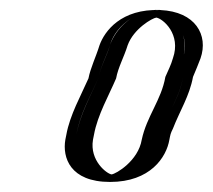

<svg xmlns="http://www.w3.org/2000/svg" viewBox="-20 -734 424 382"><path d="M297 -456C307 -502 336 -533 344 -580C350 -593 355 -603 359 -617C376 -666 346 -706 307 -713C260 -722 213 -685 199 -645C193 -623 180 -602 176 -579C162 -547 139 -506 132 -466L130 -456C122 -411 154 -372 199 -372C244 -372 289 -411 297 -456ZM191 -577C195 -597 206 -619 213 -643C225 -675 265 -705 302 -698C334 -692 358 -659 344 -620C339 -607 336 -596 330 -582C323 -545 304 -517 289 -480C285 -470 284 -466 282 -456C275 -419 239 -387 202 -387C165 -387 138 -419 145 -456L147 -466C154 -503 176 -543 191 -577ZM147 -466 145 -456C138 -419 165 -387 202 -387C239 -387 275 -419 282 -456C284 -466 285 -470 289 -480C304 -517 323 -545 330 -582C336 -596 340 -606 344 -619C356 -659 337 -692 302 -698C265 -705 225 -675 213 -643C206 -619 195 -597 191 -577C176 -543 154 -503 147 -466ZM176 -579C180 -602 193 -624 199 -645C211 -686 262 -721 307 -713C346 -706 376 -666 359 -617C355 -604 350 -593 344 -580C336 -532 306 -501 297 -456C289 -411 244 -372 199 -372C154 -372 122 -411 130 -456L132 -466C139 -507 161 -545 176 -579ZM211 -578C215 -600 227 -621 234 -644C246 -677 283 -698 291 -699C304 -697 341 -666 324 -618C320 -604 315 -595 309 -581C301 -535 272 -503 262 -456C255 -414 211 -388 202 -387C193 -388 158 -414 165 -456L167 -466C174 -505 197 -545 211 -578ZM156 -578C141 -544 119 -505 112 -466L110 -456C104 -421 119 -372 199 -372C279 -372 311 -421 317 -456C319 -466 319 -468 324 -478C338 -514 357 -543 364 -581C370 -595 374 -605 379 -618C395 -664 369 -711 299 -714C221 -717 188 -672 178 -644C171 -621 160 -599 156 -578Z"/></svg>

Font: Blanket
Style: Black
Weight: 900
Foundry: Cannot Into Space Fonts
Version: Version 0.9